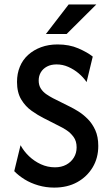

<svg xmlns="http://www.w3.org/2000/svg" viewBox="-20 -837 498 868"><path d="M225 11.1Q187.5 11.1 153.1 1Q118.8 -9 91.3 -26Q63.9 -43.1 44.4 -63.2L72.9 -180.6Q87.5 -153.5 111.1 -130.9Q134.7 -108.3 164.9 -94.4Q195.1 -80.6 228.5 -80.6Q257.6 -80.6 279.5 -92.4Q301.4 -104.2 313.9 -124.7Q326.4 -145.1 326.4 -170.8Q326.4 -199.3 312.5 -218.1Q298.6 -236.8 280.9 -248.3Q263.2 -259.7 251.4 -265.3L176.4 -303.5Q151.4 -316 123.3 -335.8Q95.1 -355.6 76 -387.2Q56.9 -418.8 56.9 -466.7Q56.9 -504.2 69.8 -535.4Q82.6 -566.7 107.3 -588.9Q131.9 -611.1 165.6 -623.6Q199.3 -636.1 240.3 -636.1Q293.1 -636.1 334 -618.4Q375 -600.7 399.3 -581.2L371.5 -466Q356.9 -487.5 335.4 -505.6Q313.9 -523.6 288.5 -534.7Q263.2 -545.8 236.1 -545.8Q210.4 -545.8 192.4 -536.1Q174.3 -526.4 164.6 -510.1Q154.9 -493.8 154.9 -472.9Q154.9 -451.4 164.9 -436.1Q175 -420.8 189.9 -410.8Q204.9 -400.7 219.4 -393.1L295.8 -354.9Q311.8 -347.2 333.7 -333.7Q355.6 -320.1 376.4 -299.3Q397.2 -278.5 410.8 -248.6Q424.3 -218.8 424.3 -177.1Q424.3 -122.9 399 -80.6Q373.6 -38.2 329.2 -13.5Q284.7 11.1 225 11.1ZM187.5 -683.3 290.3 -816.7H415.3L281.2 -683.3Z"/></svg>

Font: Afacad Flux Medium
Style: Regular
Weight: 500
Designer: Kristian Moeller
Foundry: Dicotype
Version: Version 1.100